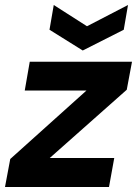

<svg xmlns="http://www.w3.org/2000/svg" viewBox="-32 -748 548 768"><path d="M-12 0 9 -112 314 -386H67L87 -501H496L475 -389L167 -116H425L404 0ZM480 -728 463 -629 299 -546 166 -629 183 -728 316 -643Z"/></svg>

Font: DM Sans 17pt ExtraBold
Style: Italic
Weight: 800
Italic angle: -10°
Version: Version 4.004;gftools[0.9.30]